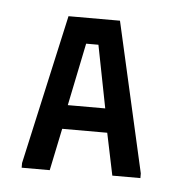

<svg xmlns="http://www.w3.org/2000/svg" viewBox="-33 -731 299 327"><g transform="rotate(5 117.0 -568.0)"><path d="M15 -436V-444L72 -700H160L218 -444V-436H170L155 -508H78L63 -436ZM84 -549H148L127 -656H106Z"/></g></svg>

Font: Phudu Light Medium
Style: Regular
Weight: 500
Version: Version 1.005;gftools[0.9.23]